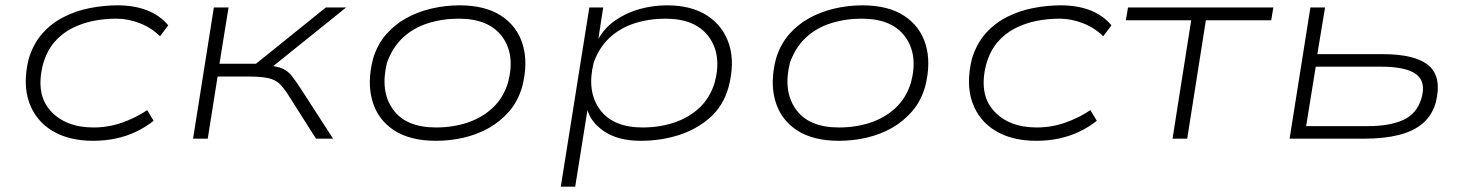

<svg xmlns="http://www.w3.org/2000/svg" viewBox="-20 -520 5494 720"><path d="M329 8Q238 8 176 -29.5Q114 -67 89.5 -135.5Q65 -204 87 -297Q104 -355 138.5 -394Q173 -433 219.5 -456.5Q266 -480 318.5 -490Q371 -500 421 -500Q483 -500 531 -481.5Q579 -463 611 -425L580 -384Q548 -416 504 -433Q460 -450 416 -450Q372 -450 329.5 -441.5Q287 -433 249 -413.5Q211 -394 183 -361Q155 -328 141 -278Q113 -167 169.5 -104.5Q226 -42 331 -42Q386 -42 437.5 -60Q489 -78 532 -107L556 -67Q526 -43 490 -26Q454 -9 414 -0.5Q374 8 329 8Z M704 0 782 -492H837L803 -281H940L1202 -492H1278L987 -258L976 -276Q1019 -272 1040 -262.5Q1061 -253 1075.5 -234Q1090 -215 1114 -178L1229 0H1165L1059 -167Q1042 -193 1027 -207Q1012 -221 986 -227Q960 -233 910 -233H796L759 0Z M1615 8Q1518 8 1457.5 -31.5Q1397 -71 1376.5 -141Q1356 -211 1379 -300Q1395 -353 1427.5 -390.5Q1460 -428 1503.5 -452Q1547 -476 1598.5 -488Q1650 -500 1703 -500Q1800 -500 1860 -460.5Q1920 -421 1940.5 -352Q1961 -283 1938 -194Q1922 -140 1889.5 -102.5Q1857 -65 1814 -40.5Q1771 -16 1720 -4Q1669 8 1615 8ZM1615 -42Q1678 -42 1732.5 -60Q1787 -78 1827 -115Q1867 -152 1885 -210Q1913 -314 1863.5 -382Q1814 -450 1700 -450Q1639 -450 1584 -432.5Q1529 -415 1490 -378Q1451 -341 1431 -284Q1405 -178 1453.5 -110Q1502 -42 1615 -42Z M2083 180 2190 -492H2242L2223 -369H2221Q2245 -414 2286.5 -443Q2328 -472 2378.5 -486Q2429 -500 2481 -500Q2574 -500 2633.5 -460.5Q2693 -421 2714.5 -352.5Q2736 -284 2712 -193Q2692 -122 2641.5 -78Q2591 -34 2524 -13Q2457 8 2383 8Q2298 8 2245.5 -27.5Q2193 -63 2181 -114H2184L2137 180ZM2390 -42Q2452 -42 2507 -60Q2562 -78 2602 -115Q2642 -152 2660 -210Q2688 -314 2638 -382Q2588 -450 2475 -450Q2414 -450 2359.5 -432.5Q2305 -415 2265.5 -378Q2226 -341 2206 -284Q2180 -178 2229 -110Q2278 -42 2390 -42Z M3126 8Q3029 8 2968.5 -31.5Q2908 -71 2887.5 -141Q2867 -211 2890 -300Q2906 -353 2938.5 -390.5Q2971 -428 3014.5 -452Q3058 -476 3109.5 -488Q3161 -500 3214 -500Q3311 -500 3371 -460.5Q3431 -421 3451.5 -352Q3472 -283 3449 -194Q3433 -140 3400.5 -102.5Q3368 -65 3325 -40.5Q3282 -16 3231 -4Q3180 8 3126 8ZM3126 -42Q3189 -42 3243.5 -60Q3298 -78 3338 -115Q3378 -152 3396 -210Q3424 -314 3374.5 -382Q3325 -450 3211 -450Q3150 -450 3095 -432.5Q3040 -415 3001 -378Q2962 -341 2942 -284Q2916 -178 2964.5 -110Q3013 -42 3126 -42Z M3866 8Q3775 8 3713 -29.5Q3651 -67 3626.5 -135.5Q3602 -204 3624 -297Q3641 -355 3675.5 -394Q3710 -433 3756.5 -456.5Q3803 -480 3855.5 -490Q3908 -500 3958 -500Q4020 -500 4068 -481.5Q4116 -463 4148 -425L4117 -384Q4085 -416 4041 -433Q3997 -450 3953 -450Q3909 -450 3866.5 -441.5Q3824 -433 3786 -413.5Q3748 -394 3720 -361Q3692 -328 3678 -278Q3650 -167 3706.5 -104.5Q3763 -42 3868 -42Q3923 -42 3974.5 -60Q4026 -78 4069 -107L4093 -67Q4063 -43 4027 -26Q3991 -9 3951 -0.5Q3911 8 3866 8Z M4377 0 4447 -444H4202L4210 -492H4755L4747 -444H4502L4432 0Z M4816 0 4894 -492H4949L4920 -317H5164Q5289 -317 5338.5 -273.5Q5388 -230 5364 -135Q5350 -87 5315.5 -57.5Q5281 -28 5226 -14Q5171 0 5096 0ZM4878 -47H5110Q5192 -47 5243 -70.5Q5294 -94 5311 -153Q5328 -214 5290 -242Q5252 -270 5158 -270H4914Z"/></svg>

Font: Nunito Sans 7pt Expanded ExtraLight
Style: Italic
Weight: 250
Width: 7
Italic angle: -9°
Designer: Vernon Adams
Foundry: Vernon Adams
Version: Version 3.101;gftools[0.9.27]